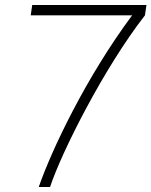

<svg xmlns="http://www.w3.org/2000/svg" viewBox="-20 -743 602 763"><path d="M108 -723 102 -682H505C322 -436 185 -147 134 0H179C224 -137 393 -473 556 -682L562 -723Z"/></svg>

Font: United Sans Thin
Style: Italic
Weight: 100
Italic angle: -8°
Designer: Pablo Impallari, Rodrigo Fuenzalida (Modified by Dan O. Williams)
Version: Version 1.000;PS 001.000;hotconv 1.0.88;makeotf.lib2.5.64775